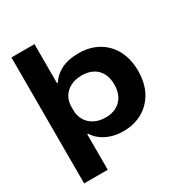

<svg xmlns="http://www.w3.org/2000/svg" viewBox="-204 -872 1112 1183"><g transform="rotate(-30 352.0 -281.0)"><path d="M50 167V-729H214V-452H221Q245 -493 295 -519Q345 -545 422 -545Q481 -545 529 -525.5Q577 -506 612 -470Q647 -434 666 -383Q685 -332 685 -268Q685 -183 652 -121Q619 -59 559.5 -24.5Q500 10 421 10Q377 10 338.5 -2Q300 -14 271 -35.5Q242 -57 224 -86H218V167ZM370 -118Q414 -118 446.5 -135.5Q479 -153 497.5 -186.5Q516 -220 516 -268Q516 -316 498 -349Q480 -382 447 -399.5Q414 -417 370 -417Q322 -417 288 -399Q254 -381 236 -350.5Q218 -320 218 -282V-256Q218 -218 236 -186.5Q254 -155 288.5 -136.5Q323 -118 370 -118Z"/></g></svg>

Font: Mona Sans Expanded
Style: Bold
Weight: 700
Width: 7
Designer: Deni Anggara
Foundry: GitHub
Version: Version 2.000